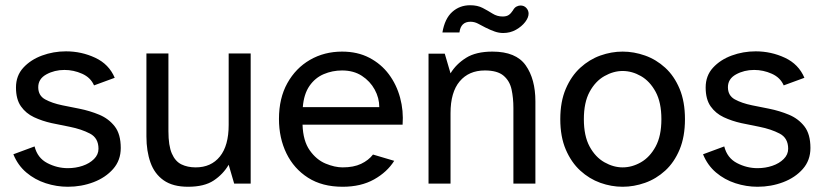

<svg xmlns="http://www.w3.org/2000/svg" viewBox="-20 -701 3144 733"><path d="M239 12Q196 12 154.5 -1.5Q113 -15 80.5 -42.5Q48 -70 31 -112L112 -142Q123 -98 160.5 -78.5Q198 -59 239 -59Q269 -59 295.5 -68Q322 -77 339 -94Q356 -111 356 -133Q356 -174 323.5 -191Q291 -208 246 -217L177 -231Q141 -239 110 -253.5Q79 -268 60 -295Q41 -322 41 -367Q41 -412 69 -442.5Q97 -473 140.5 -489Q184 -505 232 -505Q291 -505 343.5 -480.5Q396 -456 418 -404L339 -375Q326 -405 293.5 -419.5Q261 -434 226 -434Q188 -434 157 -417Q126 -400 126 -368Q126 -336 152.5 -321.5Q179 -307 218 -299L283 -286Q323 -278 359 -263Q395 -248 418 -218.5Q441 -189 441 -136Q441 -89 412 -56Q383 -23 337 -5.5Q291 12 239 12Z M698 12Q640 12 605 -12.5Q570 -37 554.5 -80.5Q539 -124 539 -180V-497H623V-200Q623 -145 636 -115Q649 -85 672.5 -73.5Q696 -62 727 -62Q786 -62 819.5 -103.5Q853 -145 853 -224V-497H937V0H874L853 -72Q832 -36 796 -12Q760 12 698 12Z M1288 12Q1210 12 1156 -22.5Q1102 -57 1073.5 -115.5Q1045 -174 1045 -247Q1045 -326 1077 -383.5Q1109 -441 1163.5 -472.5Q1218 -504 1286 -504Q1345 -504 1390 -480.5Q1435 -457 1464.5 -417.5Q1494 -378 1507.5 -328Q1521 -278 1517 -225H1135Q1137 -163 1162.5 -127Q1188 -91 1223 -76.5Q1258 -62 1288 -62Q1330 -62 1358.5 -75.5Q1387 -89 1404 -111L1485 -87Q1458 -44 1408 -16Q1358 12 1288 12ZM1136 -292H1428Q1428 -327 1410.5 -359Q1393 -391 1361.5 -411.5Q1330 -432 1286 -432Q1249 -432 1216 -418Q1183 -404 1161.5 -373Q1140 -342 1136 -292Z M1616 0V-496H1678L1700 -421Q1721 -456 1759 -480Q1797 -504 1860 -504Q1950 -504 1987 -451.5Q2024 -399 2024 -314V0H1940V-289Q1940 -327 1933 -359.5Q1926 -392 1902.5 -412Q1879 -432 1831 -432Q1770 -432 1735 -390.5Q1700 -349 1700 -269V0ZM1901 -575Q1885 -575 1869 -580.5Q1853 -586 1833 -596Q1818 -604 1804.5 -611Q1791 -618 1776 -618Q1739 -618 1734 -577H1669Q1678 -630 1706.5 -655.5Q1735 -681 1775 -681Q1803 -681 1823 -670.5Q1843 -660 1860.5 -649Q1878 -638 1899 -638Q1914 -638 1922.5 -644Q1931 -650 1938 -661Q1944 -672 1952 -676Q1960 -680 1967 -680Q1981 -680 1989.5 -670.5Q1998 -661 1998 -649Q1998 -634 1985 -617Q1972 -600 1950 -587.5Q1928 -575 1901 -575Z M2357 12Q2314 12 2272 -3Q2230 -18 2195.5 -49.5Q2161 -81 2140 -130Q2119 -179 2119 -246Q2119 -313 2140 -362Q2161 -411 2195.5 -442.5Q2230 -474 2272 -489Q2314 -504 2357 -504Q2400 -504 2442.5 -489Q2485 -474 2519.5 -442.5Q2554 -411 2574.5 -362Q2595 -313 2595 -246Q2595 -179 2574.5 -130Q2554 -81 2519.5 -49.5Q2485 -18 2442.5 -3Q2400 12 2357 12ZM2357 -62Q2393 -62 2427 -81.5Q2461 -101 2483 -141.5Q2505 -182 2505 -246Q2505 -310 2483 -350.5Q2461 -391 2427 -410.5Q2393 -430 2357 -430Q2322 -430 2287.5 -410.5Q2253 -391 2231 -350.5Q2209 -310 2209 -246Q2209 -182 2231 -141.5Q2253 -101 2287.5 -81.5Q2322 -62 2357 -62Z M2872 12Q2829 12 2787.5 -1.5Q2746 -15 2713.5 -42.5Q2681 -70 2664 -112L2745 -142Q2756 -98 2793.5 -78.5Q2831 -59 2872 -59Q2902 -59 2928.5 -68Q2955 -77 2972 -94Q2989 -111 2989 -133Q2989 -174 2956.5 -191Q2924 -208 2879 -217L2810 -231Q2774 -239 2743 -253.5Q2712 -268 2693 -295Q2674 -322 2674 -367Q2674 -412 2702 -442.5Q2730 -473 2773.5 -489Q2817 -505 2865 -505Q2924 -505 2976.5 -480.5Q3029 -456 3051 -404L2972 -375Q2959 -405 2926.5 -419.5Q2894 -434 2859 -434Q2821 -434 2790 -417Q2759 -400 2759 -368Q2759 -336 2785.5 -321.5Q2812 -307 2851 -299L2916 -286Q2956 -278 2992 -263Q3028 -248 3051 -218.5Q3074 -189 3074 -136Q3074 -89 3045 -56Q3016 -23 2970 -5.5Q2924 12 2872 12Z"/></svg>

Font: Atkinson Hyperlegible
Style: Regular
Weight: 400
Designer: Elliott Scott, Megan Eiswerth, Linus Boman, Theodore Petrosky
Foundry: Braille Institute
Version: Version 1.006; ttfautohint (v1.8.3)